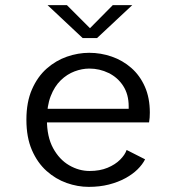

<svg xmlns="http://www.w3.org/2000/svg" viewBox="-20 -718 690 749"><path d="M326 11Q283 11 240 -4.2Q197 -19.5 161.5 -51.2Q126 -83 104.5 -132.5Q83 -182 83 -251Q83 -320 104.8 -369.5Q126.5 -419 162.2 -450.5Q198 -482 241.2 -497Q284.5 -512 328 -512Q373.5 -512 416 -497.2Q458.5 -482.5 492 -453.2Q525.5 -424 545 -380.2Q564.5 -336.5 564.5 -278.5Q564.5 -270 563.8 -259Q563 -248 561.5 -240.5H144V-293.5H482Q482 -297 482 -298.2Q482 -299.5 482 -303Q482 -350 460.5 -383Q439 -416 403.8 -433.2Q368.5 -450.5 328.5 -450.5Q300 -450.5 270.8 -439.5Q241.5 -428.5 217 -404.8Q192.5 -381 177.8 -343Q163 -305 163 -251.5Q163 -184.5 187.2 -140Q211.5 -95.5 249.8 -73.2Q288 -51 329.5 -51Q369.5 -51 399.5 -63.5Q429.5 -76 448.5 -95Q467.5 -114 474 -133L546 -96.5Q536 -76.5 516.5 -57.2Q497 -38 469 -22.8Q441 -7.5 405 1.8Q369 11 326 11ZM165.5 -698H241L331 -608L420 -698H496L358.5 -569.5H302.5Z"/></svg>

Font: Trispace Thin Light
Style: Regular
Weight: 300
Version: Version 1.210